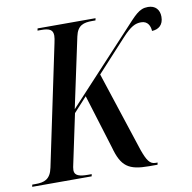

<svg xmlns="http://www.w3.org/2000/svg" viewBox="-102 -803 883 884"><g transform="rotate(-10 339.0 -361.5)"><path d="M-22 0H256L258 -10H241C203 -10 178 -16 178 -42C178 -50 180 -61 184 -78L231 -300L293 -368L371 -115C396 -23 429 0 525 0H564L566 -10H556C530 -10 517 -30 499 -80L376 -455L512 -603C554 -649 576 -659 603 -659C635 -659 645 -633 646 -611C677 -612 700 -630 700 -668C700 -701 681 -723 646 -723C604 -723 584 -696 529 -637L233 -318L303 -646C314 -697 343 -704 383 -704H398L400 -714H129L127 -704H145C183 -704 199 -695 199 -668C199 -660 197 -647 194 -634L76 -72C65 -19 36 -10 -4 -10H-20Z"/></g></svg>

Font: Noto Serif Display Condensed Medium
Style: Italic
Weight: 500
Width: 3
Italic angle: -12°
Designer: Monotype Design Team
Foundry: Monotype Imaging Inc.
Version: Version 2.009